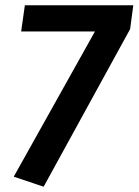

<svg xmlns="http://www.w3.org/2000/svg" viewBox="-20 -693 524 726"><path d="M484 -673H74L60 -574H339L32 -25L145 13L472 -583Z"/></svg>

Font: Fira Sans Medium
Style: Italic
Weight: 500
Italic angle: -8°
Designer: bBox Type GmbH & Carrois Corporate GbR & Edenspiekermann AG
Foundry: bBox Type GmbH & Carrois Corporate GbR & Edenspiekermann AG
Version: Version 4.301;PS 004.301;hotconv 1.0.88;makeotf.lib2.5.64775